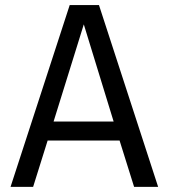

<svg xmlns="http://www.w3.org/2000/svg" viewBox="-20 -726 655 746"><path d="M444.6 -180H165.1L108.7 0H21L250.8 -706.2H364.6L594.4 0H501ZM188.2 -253.8H421.5L305.6 -631.3Z"/></svg>

Font: FiraCode Nerd Font
Style: Regular
Weight: 400
Designer: Carrois Corporate, Edenspiekermann AG, Nikita Prokopov
Foundry: Carrois Corporate, Edenspiekermann AG, Nikita Prokopov
Version: Version 6.002;Nerd Fonts 3.4.0